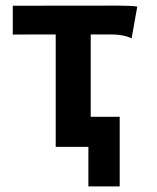

<svg xmlns="http://www.w3.org/2000/svg" viewBox="-20 -518 558 683"><path d="M178.2 4.4V-395.5Q122.6 -395.5 79.6 -395.3Q36.6 -395 25.4 -395V-497.6Q51.3 -497.6 200 -497.8Q348.6 -498 398.4 -498Q447.8 -498 468.3 -494.6L448.2 -381.8Q418 -395.5 376.5 -395.5H302.7V-102.5H405.8V145H294.4V4.4Z"/></svg>

Font: Fantasque Sans Mono
Style: Bold
Weight: 700
Monospace: yes
Designer: Jany Belluz
Version: Version 1.8.0 ; ttfautohint (v1.8.2)